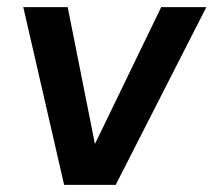

<svg xmlns="http://www.w3.org/2000/svg" viewBox="-20 -516 596 536"><path d="M159 0 45 -496H169L245 -114L430 -496H556L303 0Z"/></svg>

Font: Host Grotesk Light SemiBold
Style: Italic
Weight: 600
Italic angle: -8°
Version: Version 1.003